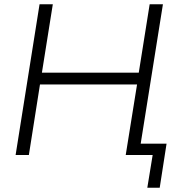

<svg xmlns="http://www.w3.org/2000/svg" viewBox="-20 -725 842 898"><path d="M53 0 165 -705H227L176 -385H629L680 -705H742L638 -53H759L727 153H669L694 0H568L621 -330H167L115 0Z"/></svg>

Font: Mulish Light
Style: Italic
Weight: 300
Italic angle: -9°
Designer: Vernon Adams
Foundry: Vernon Adams
Version: Version 3.603; ttfautohint (v1.8.3)